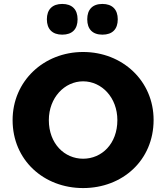

<svg xmlns="http://www.w3.org/2000/svg" viewBox="-20 -944 844 975"><path d="M402 11C602 11 760 -130 760 -335C760 -533 602 -680 402 -680C202 -680 44 -532 44 -334C44 -131 202 11 402 11ZM402 -138C308 -138 228 -214 228 -334C228 -448 308 -531 402 -531C497 -531 576 -448 576 -334C576 -214 497 -138 402 -138ZM500 -768C551 -768 578 -796 578 -846C578 -896 550 -924 500 -924C450 -924 423 -896 423 -846C423 -796 450 -768 500 -768ZM296 -768C347 -768 374 -796 374 -846C374 -896 346 -924 296 -924C246 -924 218 -896 218 -846C218 -796 246 -768 296 -768Z"/></svg>

Font: SN Pro Heavy
Style: Regular
Weight: 800
Designer: Tobias Whetton
Foundry: Supernotes
Version: Version 1.001;Glyphs 3.2 (3249)